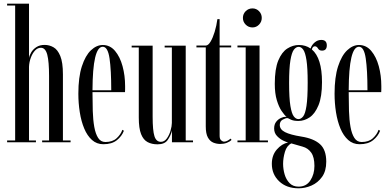

<svg xmlns="http://www.w3.org/2000/svg" viewBox="-20 -770 2108 1039"><path d="M18.5 0V-10H62V-740H18.5V-750H137V-456Q139 -470 149 -486.8Q159 -503.5 177 -515.2Q195 -527 221.5 -527Q247 -527 269.5 -514.2Q292 -501.5 306.2 -467Q320.5 -432.5 320.5 -368V-10H362V0H208V-10H245.5V-358.5Q245.5 -436.5 235.8 -474Q226 -511.5 201 -511.5Q183.5 -511.5 169.5 -496.5Q155.5 -481.5 146.8 -457.8Q138 -434 137 -408.5V-10H174.5V0Z M539.5 10.5Q503.5 10.5 477.8 -12.5Q452 -35.5 435.8 -74.5Q419.5 -113.5 411.8 -162.5Q404 -211.5 404 -263Q404 -352.5 423 -411Q442 -469.5 472.2 -498Q502.5 -526.5 536 -526.5Q575.5 -526.5 602.5 -494.5Q629.5 -462.5 643.2 -411.8Q657 -361 657 -304Q657 -296 657 -288Q657 -280 656.5 -271.5H480.5V-270.5Q480.5 -217.5 482 -169.2Q483.5 -121 490.2 -83.2Q497 -45.5 511.2 -23.5Q525.5 -1.5 550.5 -1.5Q589 -1.5 611.5 -22.2Q634 -43 642 -67.5L650.5 -62.5Q639.5 -33 612.2 -11.2Q585 10.5 539.5 10.5ZM536 -517Q481.5 -517 480.5 -281.5H582Q582 -390.5 572.8 -453.8Q563.5 -517 536 -517Z M832.5 11Q801.5 11 778.8 -1Q756 -13 743.5 -44.2Q731 -75.5 731 -134V-513H692.5V-523H806V-138.5Q806 -63.5 815.8 -33Q825.5 -2.5 850.5 -2.5Q869.5 -2.5 882.8 -20.8Q896 -39 903 -63.2Q910 -87.5 910 -105V-513H871V-523H985V-10H1024.5V0H910.5V-62.5Q903.5 -35.5 887.2 -12.2Q871 11 832.5 11Z M1171 9Q1152.5 9 1134.5 1.8Q1116.5 -5.5 1105 -26Q1093.5 -46.5 1093.5 -86V-513.5H1043V-523.5H1093.5Q1106.5 -523.5 1119 -544Q1131.5 -564.5 1141.5 -597.2Q1151.5 -630 1156.5 -666.5H1168.5V-523.5H1231V-513.5H1168.5V-35.5Q1168.5 -18 1176.5 -10.8Q1184.5 -3.5 1193 -3.5Q1203 -3.5 1213.5 -9.8Q1224 -16 1227.5 -20L1233 -13Q1223 -3 1207.2 3Q1191.5 9 1171 9Z M1346.5 -621.5Q1324.5 -621.5 1309.5 -636.8Q1294.5 -652 1294.5 -673Q1294.5 -694.5 1309.5 -709.5Q1324.5 -724.5 1346.5 -724.5Q1367 -724.5 1381.8 -709.5Q1396.5 -694.5 1396.5 -673Q1396.5 -652 1381.8 -636.8Q1367 -621.5 1346.5 -621.5ZM1265 0V-10H1309.5V-513.5H1265V-523.5H1384.5V-10H1430V0Z M1596 249Q1530.5 249 1490.8 211.2Q1451 173.5 1451 116.5Q1451 70 1478 39Q1505 8 1539 1Q1532.5 0 1514 -8.5Q1495.5 -17 1479.5 -33.5Q1463.5 -50 1463.5 -74.5Q1463.5 -97 1474.5 -111Q1485.5 -125 1500 -131.5Q1514.5 -138 1524.5 -138Q1530.5 -138 1531.5 -137Q1519 -147 1504 -169.2Q1489 -191.5 1478 -227.8Q1467 -264 1467 -316.5Q1467 -397 1486 -442.8Q1505 -488.5 1535 -507.5Q1565 -526.5 1597.5 -526.5Q1634 -526.5 1660.5 -507.5Q1667 -527 1683 -540.5Q1699 -554 1718.5 -554Q1748.5 -554 1748.5 -524.5Q1748.5 -496 1722.5 -496Q1707.5 -496 1700.8 -507.8Q1694 -519.5 1684 -519.5Q1672 -519.5 1667.5 -502.5Q1722.5 -456 1722.5 -325.5Q1722.5 -247 1703.8 -201Q1685 -155 1656 -135.2Q1627 -115.5 1595 -115.5Q1570 -115.5 1556 -121.8Q1542 -128 1539 -130Q1538 -131 1534.5 -131Q1525.5 -131 1509.8 -122.5Q1494 -114 1494 -93.5Q1494 -69.5 1522.5 -55Q1551 -40.5 1610.5 -31Q1677.5 -20.5 1711.5 10Q1745.5 40.5 1745.5 105Q1745.5 155.5 1722.8 187.2Q1700 219 1665.8 234Q1631.5 249 1596 249ZM1595 -125.5Q1609 -125.5 1620.5 -140Q1632 -154.5 1638.5 -197Q1645 -239.5 1645 -323.5Q1645 -402.5 1638.5 -444.2Q1632 -486 1621 -501.2Q1610 -516.5 1596.5 -516.5Q1582 -516.5 1570.2 -501Q1558.5 -485.5 1551.5 -443.2Q1544.5 -401 1544.5 -321Q1544.5 -238.5 1551.5 -196.5Q1558.5 -154.5 1570 -140Q1581.5 -125.5 1595 -125.5ZM1596 240Q1637.5 240 1659.5 206.5Q1681.5 173 1681.5 128Q1681.5 80.5 1664.2 56Q1647 31.5 1617.5 23.5Q1596 18 1580.2 12.8Q1564.5 7.5 1556.5 6Q1531.5 18.5 1521.8 52Q1512 85.5 1512 116.5Q1512 145 1520.2 173.5Q1528.5 202 1547 221Q1565.5 240 1596 240Z M1926 10.5Q1890 10.5 1864.2 -12.5Q1838.5 -35.5 1822.2 -74.5Q1806 -113.5 1798.2 -162.5Q1790.5 -211.5 1790.5 -263Q1790.5 -352.5 1809.5 -411Q1828.5 -469.5 1858.8 -498Q1889 -526.5 1922.5 -526.5Q1962 -526.5 1989 -494.5Q2016 -462.5 2029.8 -411.8Q2043.5 -361 2043.5 -304Q2043.5 -296 2043.5 -288Q2043.5 -280 2043 -271.5H1867V-270.5Q1867 -217.5 1868.5 -169.2Q1870 -121 1876.8 -83.2Q1883.5 -45.5 1897.8 -23.5Q1912 -1.5 1937 -1.5Q1975.5 -1.5 1998 -22.2Q2020.5 -43 2028.5 -67.5L2037 -62.5Q2026 -33 1998.8 -11.2Q1971.5 10.5 1926 10.5ZM1922.5 -517Q1868 -517 1867 -281.5H1968.5Q1968.5 -390.5 1959.2 -453.8Q1950 -517 1922.5 -517Z"/></svg>

Font: Imbue 100pt
Style: Regular
Weight: 400
Designer: Tyler Finck
Foundry: Etcetera Type Company
Version: Version 1.102; ttfautohint (v1.8.3)